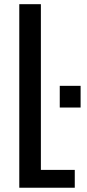

<svg xmlns="http://www.w3.org/2000/svg" viewBox="-20 -879 409 899"><path d="M70.3 0H330.1V-83.5H171.4V-859.4H70.3ZM259.8 -375.5H357.4V-477.1H259.8Z"/></svg>

Font: Antonio
Style: Regular
Weight: 400
Designer: Vernon Adams
Foundry: Vernon Adams
Version: Version 1.002